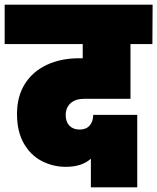

<svg xmlns="http://www.w3.org/2000/svg" viewBox="-31 -760 675 824"><path d="M251 -266Q251 -237 267 -220.5Q283 -204 311 -204Q339 -204 354 -221.5Q369 -239 369 -267H558V44H359V-79Q321 -44 251 -44Q197 -44 149 -68.5Q101 -93 71.5 -144Q42 -195 42 -271Q42 -346 75.5 -399.5Q109 -453 169.5 -481.5Q230 -510 309 -510H324V-571H-11V-740H624L623 -571H529V-336H331Q293 -336 272 -317Q251 -298 251 -266Z"/></svg>

Font: Poppins Black A&M
Style: Regular
Weight: 900
Designer: Ninad Kale (Devanagari), Jonny Pinhorn (Latin)
Foundry: Indian Type Foundry
Version: 4.004